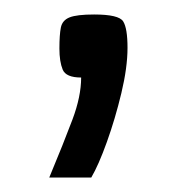

<svg xmlns="http://www.w3.org/2000/svg" viewBox="-20 -108 260 265"><path d="M48 137Q68 89 80 57Q92 25 92 -1Q71 -1 66.5 -12Q62 -23 62 -41Q62 -60 64 -70Q66 -80 76 -84Q86 -88 110 -88Q144 -88 150 -78.5Q156 -69 156 -42Q156 -15 147.5 20.5Q139 56 127.5 88Q116 120 106 137Z"/></svg>

Font: Smooch Sans Thin ExtraBold
Style: Regular
Weight: 800
Version: Version 1.010